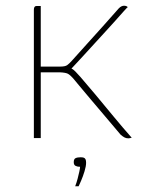

<svg xmlns="http://www.w3.org/2000/svg" viewBox="-20 -481 503 669"><path d="M427 1Q420 1 414 -2Q408 -5 400 -12Q395 -18 378.5 -37.5Q362 -57 340 -83Q318 -109 295.5 -135.5Q273 -162 256.5 -182Q240 -202 234 -209Q224 -220 216.5 -224Q209 -228 189 -229H122V0H98V-446Q98 -451 99 -454Q100 -457 102 -458.5Q104 -460 107 -460Q112 -460 115 -460Q118 -460 122 -460Q122 -446 122 -417Q122 -388 122 -354.5Q122 -321 122 -292Q122 -263 122 -249H190Q207 -249 214 -254Q221 -259 230 -269Q257 -299 284 -329Q311 -359 339 -390Q367 -421 394 -452Q399 -457 403.5 -459Q408 -461 412 -461Q417 -461 420.5 -459.5Q424 -458 425 -456Q423 -455 410.5 -441Q398 -427 382 -409Q366 -391 353 -377Q332 -354 310 -330Q288 -306 267.5 -283.5Q247 -261 229 -242L233 -240Q240 -236 261 -212Q282 -188 312 -152Q342 -116 375 -76Q408 -36 439 -1Q438 -1 436 -0.5Q434 0 432 0.5Q430 1 427 1ZM242 168Q247 155 250.5 141.5Q254 128 256.5 116.5Q259 105 259 100Q258 100 257.5 100Q257 100 256 100Q250 100 243.5 97Q237 94 237 84Q237 73 243.5 70Q250 67 261 67Q268 67 272 68.5Q276 70 278 74Q280 78 280 86Q280 98 274.5 116Q269 134 262.5 149Q256 164 254 168Z"/></svg>

Font: Genos Thin Thin
Style: Regular
Weight: 250
Version: Version 1.010